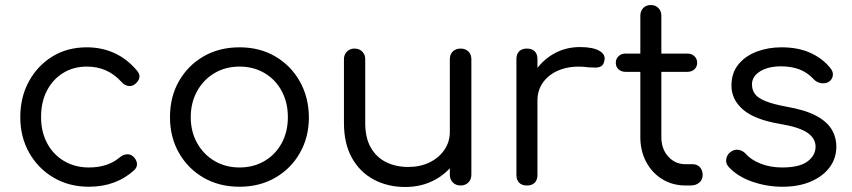

<svg xmlns="http://www.w3.org/2000/svg" viewBox="-20 -741 3402 767"><path d="M335 5Q256 5 194 -31.5Q132 -68 96.5 -131Q61 -194 61 -273Q61 -353 95.5 -416Q130 -479 189.5 -515.5Q249 -552 327 -552Q387 -552 438 -528.5Q489 -505 528 -458Q540 -444 536.5 -429.5Q533 -415 518 -404Q506 -395 491 -398Q476 -401 465 -414Q410 -475 327 -475Q273 -475 231.5 -449Q190 -423 167 -378Q144 -333 144 -273Q144 -215 168 -169.5Q192 -124 235.5 -98Q279 -72 335 -72Q373 -72 403.5 -82Q434 -92 458 -112Q471 -123 485.5 -124.5Q500 -126 512 -116Q525 -104 527 -89Q529 -74 517 -62Q444 5 335 5Z M937 5Q856 5 793.5 -31Q731 -67 695 -130Q659 -193 659 -273Q659 -354 695 -417Q731 -480 793.5 -516Q856 -552 937 -552Q1017 -552 1079 -516Q1141 -480 1177 -417Q1213 -354 1214 -273Q1214 -193 1178 -130Q1142 -67 1079.5 -31Q1017 5 937 5ZM937 -72Q993 -72 1037 -98Q1081 -124 1105.5 -169.5Q1130 -215 1130 -273Q1130 -331 1105.5 -377Q1081 -423 1037 -449Q993 -475 937 -475Q881 -475 837 -449Q793 -423 767.5 -377Q742 -331 742 -273Q742 -215 767.5 -169.5Q793 -124 837 -98Q881 -72 937 -72Z M1599 6Q1529 6 1473.5 -23.5Q1418 -53 1386 -110Q1354 -167 1354 -250V-505Q1354 -523 1366 -535Q1378 -547 1396 -547Q1415 -547 1427 -535Q1439 -523 1439 -505V-250Q1439 -190 1461.5 -151Q1484 -112 1523 -93Q1562 -74 1611 -74Q1658 -74 1695.5 -92Q1733 -110 1755 -142Q1777 -174 1777 -214H1835Q1833 -151 1802 -101.5Q1771 -52 1718 -23Q1665 6 1599 6ZM1820 0Q1801 0 1789 -12Q1777 -24 1777 -43V-505Q1777 -524 1789 -535.5Q1801 -547 1820 -547Q1839 -547 1851 -535.5Q1863 -524 1863 -505V-43Q1863 -24 1851 -12Q1839 0 1820 0Z M2081 -339Q2083 -400 2112.5 -448.5Q2142 -497 2190 -525Q2238 -553 2297 -553Q2348 -553 2374.5 -538Q2401 -523 2394 -497Q2391 -482 2381.5 -476.5Q2372 -471 2359.5 -471Q2347 -471 2331 -472Q2273 -480 2227 -465.5Q2181 -451 2154 -418Q2127 -385 2127 -339ZM2085 0Q2065 0 2054 -11Q2043 -22 2043 -42V-505Q2043 -525 2054 -536Q2065 -547 2085 -547Q2105 -547 2116 -536Q2127 -525 2127 -505V-42Q2127 -22 2116 -11Q2105 0 2085 0Z M2719 0Q2667 0 2626 -25Q2585 -50 2561.5 -94Q2538 -138 2538 -193V-678Q2538 -697 2549.5 -709Q2561 -721 2580 -721Q2598 -721 2610 -709Q2622 -697 2622 -678V-193Q2622 -146 2649.5 -115.5Q2677 -85 2719 -85H2748Q2765 -85 2776 -73Q2787 -61 2787 -42Q2787 -23 2773.5 -11.5Q2760 0 2739 0ZM2479 -454Q2462 -454 2451 -464Q2440 -474 2440 -490Q2440 -506 2451 -516.5Q2462 -527 2479 -527H2726Q2743 -527 2754 -516.5Q2765 -506 2765 -490Q2765 -474 2754 -464Q2743 -454 2726 -454Z M3106 5Q3043 5 2984.5 -15.5Q2926 -36 2891 -74Q2879 -87 2881 -104Q2883 -121 2897 -133Q2913 -145 2929.5 -142.5Q2946 -140 2958 -128Q2979 -103 3018 -87.5Q3057 -72 3104 -72Q3173 -72 3205 -95.5Q3237 -119 3238 -153Q3239 -187 3206.5 -210Q3174 -233 3096 -246Q2995 -263 2948.5 -303Q2902 -343 2902 -399Q2902 -450 2930 -484Q2958 -518 3003.5 -535Q3049 -552 3102 -552Q3169 -552 3218 -529.5Q3267 -507 3297 -469Q3309 -455 3307 -439.5Q3305 -424 3291 -414Q3277 -406 3259.5 -409Q3242 -412 3230 -425Q3205 -452 3173 -464Q3141 -476 3100 -476Q3049 -476 3016.5 -456Q2984 -436 2984 -404Q2984 -382 2995.5 -366Q3007 -350 3037 -337.5Q3067 -325 3121 -315Q3196 -302 3239.5 -279Q3283 -256 3302 -224.5Q3321 -193 3321 -155Q3321 -109 3294.5 -73Q3268 -37 3219.5 -16Q3171 5 3106 5Z"/></svg>

Font: Comfortaa Medium
Style: Regular
Weight: 500
Designer: Johan Aakerlund
Foundry: Johan Aakerlund
Version: Version 3.104; ttfautohint (v1.8.1.43-b0c9)